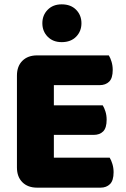

<svg xmlns="http://www.w3.org/2000/svg" viewBox="-20 -861 581 884"><path d="M58 -513Q58 -556 83 -581Q108 -606 151 -606H481Q488 -595 493.5 -577Q499 -559 499 -539Q499 -501 482.5 -485Q466 -469 439 -469H228V-376H453Q460 -365 465.5 -347.5Q471 -330 471 -310Q471 -272 455 -256Q439 -240 412 -240H228V-135H485Q492 -124 497.5 -106Q503 -88 503 -68Q503 -30 486.5 -13.5Q470 3 443 3H151Q108 3 83 -22Q58 -47 58 -90ZM175 -754Q175 -791 199.5 -816Q224 -841 264 -841Q306 -841 330.5 -816Q355 -791 355 -754Q355 -717 330.5 -692Q306 -667 264 -667Q224 -667 199.5 -692Q175 -717 175 -754Z"/></svg>

Font: Baloo
Style: Regular
Weight: 400
Designer: Sarang Kulkarni and Ek Type
Foundry: Ek Type
Version: Version 1.443;PS 1.000;hotconv 16.6.51;makeotf.lib2.5.65220;